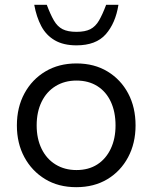

<svg xmlns="http://www.w3.org/2000/svg" viewBox="-20 -769 632 796"><path d="M296 7Q222 7 167 -26.5Q112 -60 81 -117.5Q50 -175 50 -249Q50 -324 81.5 -382Q113 -440 168.5 -473Q224 -506 297 -506Q371 -506 426 -472.5Q481 -439 511.5 -381.5Q542 -324 542 -249Q542 -175 511 -117Q480 -59 425 -26Q370 7 296 7ZM297 -64Q347 -64 383 -87Q419 -110 439 -152Q459 -194 459 -249Q459 -305 439.5 -347Q420 -389 383.5 -412Q347 -435 297 -435Q248 -435 210.5 -412Q173 -389 152.5 -347Q132 -305 132 -249Q132 -194 152.5 -152Q173 -110 210.5 -87Q248 -64 297 -64ZM297 -581Q243 -581 207 -602Q171 -623 151 -661Q131 -699 122 -749H174Q189 -709 203.5 -684Q218 -659 239.5 -648Q261 -637 297 -637Q333 -637 354.5 -648Q376 -659 390.5 -684Q405 -709 420 -749H471Q459 -673 418.5 -627Q378 -581 297 -581Z"/></svg>

Font: REM Light
Style: Regular
Weight: 300
Designer: Octavio Pardo
Foundry: Ashler Design
Version: Version 1.005;gftools[0.9.28]